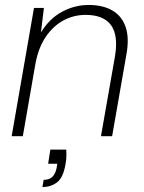

<svg xmlns="http://www.w3.org/2000/svg" viewBox="-20 -549 581 774"><path d="M27 0 117 -517H157L145 -418Q179 -474 230 -501.5Q281 -529 338 -529Q394 -529 432.5 -507Q471 -485 486.5 -440Q502 -395 489 -326L432 0H387L443 -319Q458 -405 428 -447Q398 -489 325 -489Q277 -489 235.5 -466.5Q194 -444 164.5 -400.5Q135 -357 123 -293L72 0ZM151 205 156 176Q180 176 192.5 162.5Q205 149 209 124L211 111H174L183 54H247Q248 69 247.5 84Q247 99 244 113Q235 167 210 186Q185 205 151 205Z"/></svg>

Font: DM Sans 11pt ExtraLight
Style: Italic
Weight: 250
Italic angle: -10°
Version: Version 4.004;gftools[0.9.30]